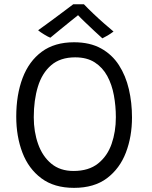

<svg xmlns="http://www.w3.org/2000/svg" viewBox="-20 -859 717 904"><path d="M328.5 25.5Q235 25.5 174.8 -19.5Q114.5 -64.5 85.5 -140.5Q56.5 -216.5 56.5 -310Q56.5 -413 86.5 -492Q116.5 -571 176.8 -615.5Q237 -660 328.5 -660Q403.5 -660 455.8 -631Q508 -602 540 -552.2Q572 -502.5 586.8 -439Q601.5 -375.5 601.5 -306Q601.5 -216 572.8 -140.8Q544 -65.5 483.8 -20Q423.5 25.5 328.5 25.5ZM326 -54Q397.5 -54 441.5 -89Q485.5 -124 505.5 -181.5Q525.5 -239 525.5 -307Q525.5 -360 516.2 -410.2Q507 -460.5 485.2 -500.8Q463.5 -541 426.5 -565Q389.5 -589 334 -589Q264 -589 221 -552Q178 -515 158.5 -451.2Q139 -387.5 139 -307Q139 -238.5 159.5 -180.8Q180 -123 221.5 -88.5Q263 -54 326 -54ZM375 -839Q394 -819 419.5 -794.8Q445 -770.5 470.5 -748.2Q496 -726 514.5 -710.5Q500.5 -700 487 -692Q473.5 -684 462 -678.5Q448 -691 425.2 -712.2Q402.5 -733.5 380.5 -754.5Q358.5 -775.5 347.5 -787.5Q336 -778.5 312.2 -759.2Q288.5 -740 262 -718.5Q235.5 -697 217 -681.5Q207 -685 187.8 -696.8Q168.5 -708.5 159.5 -716.5Q188.5 -737 223.2 -762.8Q258 -788.5 286.5 -810Q315 -831.5 325 -839Q332.5 -839 349 -839Q365.5 -839 375 -839Z"/></svg>

Font: Grandstander Light
Style: Regular
Weight: 300
Designer: Tyler Finck
Foundry: Etcetera Type Co
Version: Version 1.200; ttfautohint (v1.8.3)